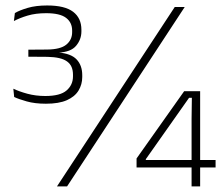

<svg xmlns="http://www.w3.org/2000/svg" viewBox="-20 -664 798 684"><path d="M143.5 -294.5Q104 -294.5 75 -302.8Q46 -311 30.5 -318.5L27.5 -348Q47 -338.5 77 -330.2Q107 -322 141.5 -322Q194.5 -322 217.2 -341.8Q240 -361.5 240 -392V-397.5Q240 -413.5 235 -425.2Q230 -437 219 -445Q208 -453 190.8 -457Q173.5 -461 149.5 -461.5L81 -462V-487L148 -487.5Q195.5 -488 216.2 -505Q237 -522 237 -549.5V-555Q237 -584 215.2 -600.5Q193.5 -617 144.5 -617Q107 -617 78.5 -608.5Q50 -600 29.5 -589L33 -617.5Q50 -627.5 79 -636Q108 -644.5 148 -644.5Q211 -644.5 240.5 -622Q270 -599.5 270 -558V-552Q270 -523.5 251.2 -501Q232.5 -478.5 187.5 -476.5L185 -474L187 -477Q233 -473.5 253 -452.2Q273 -431 273 -396V-389.5Q273 -363.5 260 -341.8Q247 -320 218.5 -307.2Q190 -294.5 143.5 -294.5ZM183 0 602.5 -639H638L219 0ZM662.5 0V-241L663.5 -315.5H653.5L499.5 -97V-82.5L484.5 -94H748V-67.5H466.5V-99.5L636 -339H693V0Z"/></svg>

Font: Anek Gujarati ExtraLight
Style: Regular
Weight: 250
Version: Version 1.003